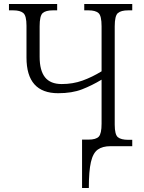

<svg xmlns="http://www.w3.org/2000/svg" viewBox="-20 -734 724 964"><path d="M392 210V-33H424Q462 -33 476 -48Q490 -63 490 -113V-334Q442 -305 392 -285.5Q342 -266 272 -266Q113 -266 113 -445V-605Q113 -655 97 -668.5Q81 -682 47 -682H25V-714H267V-682H245Q210 -682 194.5 -668.5Q179 -655 179 -602V-449Q179 -380 206 -346Q233 -312 290 -312Q346 -312 394.5 -329.5Q443 -347 490 -376V-602Q490 -655 474.5 -668.5Q459 -682 425 -682H403V-714H644V-682H623Q588 -682 572 -668.5Q556 -655 556 -602V-108Q556 -58 572 -45Q588 -32 624 -32H644V0H534Q495 0 471 17Q447 34 436.5 79.5Q426 125 426 210Z"/></svg>

Font: Noto Serif SemiCondensed Light
Style: Regular
Weight: 300
Width: 4
Designer: Monotype Design Team
Foundry: Monotype Imaging Inc.
Version: Version 2.013